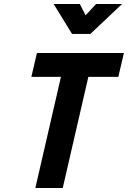

<svg xmlns="http://www.w3.org/2000/svg" viewBox="-20 -947 644 967"><path d="M250 -927H382L411 -870L464 -927H595L435 -776H343ZM287 -560H138L166 -680H604L576 -560H425L296 0H158Z"/></svg>

Font: Cairo
Style: Bold Italic
Weight: 700
Italic angle: -13°
Designer: Mohamed Gaber, Accademia di Belle Arti di Urbino and others
Foundry: Kief Type Foundry, Accademia di Belle Arti di Urbino and others
Version: Version 3.011